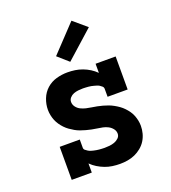

<svg xmlns="http://www.w3.org/2000/svg" viewBox="-141 -876 882 989"><g transform="rotate(-20 300.0 -381.5)"><path d="M348 8Q327 8 306 5Q285 2 265.5 -5.5Q246 -13 228 -24Q210 -35 195 -50V0H85V-181H195V-136Q195 -128 201 -123Q207 -118 213.5 -114Q220 -110 227 -107.5Q234 -105 241.5 -103.5Q249 -102 256.5 -100.5Q264 -99 271.5 -98.5Q279 -98 286.5 -97.5Q294 -97 301 -97Q315 -97 328.5 -98.5Q342 -100 355 -104.5Q368 -109 378.5 -119Q389 -129 389 -143Q389 -158 379.5 -170Q370 -182 356.5 -189Q343 -196 328.5 -199Q314 -202 299 -204Q284 -206 269.5 -209Q255 -212 240.5 -216Q226 -220 212 -225Q198 -230 185 -237.5Q172 -245 160 -253.5Q148 -262 137.5 -273Q127 -284 118.5 -296.5Q110 -309 104.5 -322.5Q99 -336 96 -351Q93 -366 93 -381Q93 -411 104.5 -440.5Q116 -470 139 -490.5Q162 -511 192 -519.5Q222 -528 253 -528Q274 -528 294.5 -525Q315 -522 335 -514.5Q355 -507 372.5 -496Q390 -485 405 -470V-520H515V-339H405V-384Q405 -391 399 -396.5Q393 -402 386.5 -406Q380 -410 373 -412Q366 -414 359 -416Q352 -418 344.5 -419.5Q337 -421 329.5 -421.5Q322 -422 314.5 -422.5Q307 -423 300 -423Q287 -423 274 -421.5Q261 -420 249 -415.5Q237 -411 228 -401Q219 -391 219 -378Q219 -363 228.5 -350.5Q238 -338 251.5 -331.5Q265 -325 279.5 -321.5Q294 -318 308.5 -316Q323 -314 338 -311Q353 -308 367.5 -304Q382 -300 395.5 -295Q409 -290 422.5 -282.5Q436 -275 448 -266.5Q460 -258 470.5 -247Q481 -236 489.5 -224Q498 -212 503.5 -198Q509 -184 512 -169.5Q515 -155 515 -140Q515 -119 509.5 -98.5Q504 -78 493 -60.5Q482 -43 465.5 -29.5Q449 -16 430 -7.5Q411 1 390 4.5Q369 8 348 8ZM286 -574 227 -626 364 -771 437 -709Z"/></g></svg>

Font: Iosevka Etoile Extrabold
Style: Regular
Weight: 800
Designer: Belleve Invis
Foundry: Belleve Invis
Version: Version 22.1.2; ttfautohint (v1.8.4)